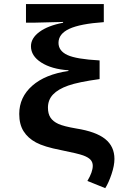

<svg xmlns="http://www.w3.org/2000/svg" viewBox="-20 -745 640 960"><path d="M219.7 -206.5Q219.7 -176.3 232.4 -157Q245.1 -137.7 271.7 -125.5Q298.3 -113.3 361.3 -102.5Q460 -86.9 506.1 -49.8Q552.2 -12.7 552.2 49.8Q552.2 82.5 537.8 125.5Q523.4 168.5 506.3 195.8L417 159.7Q443.8 114.7 443.8 84Q443.8 65.9 432.6 53.7Q421.4 41.5 396.2 32.2Q371.1 22.9 284.2 5.4Q200.7 -10.7 159.9 -32.7Q119.1 -54.7 97.7 -89.1Q76.2 -123.5 76.2 -175.3Q76.2 -258.8 141.1 -316.2Q206.1 -373.5 322.3 -390.1V-393.6Q237.8 -399.4 186.3 -432.4Q134.8 -465.3 134.8 -513.7Q134.8 -554.2 177 -585.4Q219.2 -616.7 295.4 -631.3V-635.3L156.7 -631.8H109.9V-724.6H499V-634.3Q380.4 -626 326.4 -600.8Q272.5 -575.7 272.5 -530.8Q272.5 -490.7 316.9 -470Q361.3 -449.2 478 -442.9V-349.6Q371.6 -335 321 -317.1Q270.5 -299.3 245.1 -272.5Q219.7 -245.6 219.7 -206.5Z"/></svg>

Font: Liberation Mono
Style: Bold
Weight: 700
Monospace: yes
Designer: Steve Matteson
Foundry: Ascender Corporation
Version: Version 2.1.5